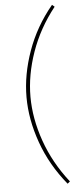

<svg xmlns="http://www.w3.org/2000/svg" viewBox="-62 -880 426 1016"><g transform="rotate(-5 150.5 -372.0)"><path d="M268 -836Q184 -730 141.5 -609Q99 -488 99 -372Q99 -257 141.5 -136Q184 -15 268 92L255 103Q167 -4 122.5 -128.5Q78 -253 78 -372Q78 -491 122.5 -616Q167 -741 255 -847Z"/></g></svg>

Font: Bitter Thin
Style: Regular
Weight: 100
Designer: Sol Matas, and Bitter project Authors
Foundry: Sol Matas
Version: Version 2.002